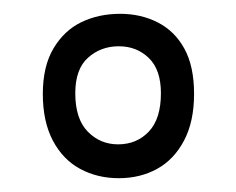

<svg xmlns="http://www.w3.org/2000/svg" viewBox="-20 -642 341 278"><path d="M42 -506Q42 -546 57.5 -572Q73 -598 98 -610Q123 -622 154 -622Q184 -622 208.5 -609.5Q233 -597 247 -571.5Q261 -546 261 -506Q261 -466 246.5 -438.5Q232 -411 207.5 -397.5Q183 -384 152 -384Q121 -384 96 -397.5Q71 -411 56.5 -438.5Q42 -466 42 -506ZM89 -507Q89 -470 107 -451.5Q125 -433 151 -433Q178 -433 195.5 -451.5Q213 -470 213 -507Q213 -541 195.5 -558Q178 -575 152 -575Q126 -575 107.5 -558.5Q89 -542 89 -507Z"/></svg>

Font: Genos
Style: Regular
Weight: 400
Designer: Robert E. Leuschke
Foundry: Robert E. Leuschke
Version: Version 1.010